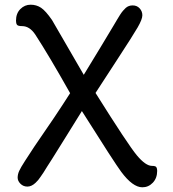

<svg xmlns="http://www.w3.org/2000/svg" viewBox="-20 -783 736 816"><path d="M328 -311Q307 -278 260 -201.5Q213 -125 202 -108.5Q191 -92 180.5 -75Q170 -58 165 -50Q165 -50 152 -31Q143 -17 131 -6Q114 10 96.5 10Q79 10 67 -2Q55 -14 55 -28Q55 -42 61.5 -56.5Q68 -71 86.5 -99.5Q105 -128 126 -160Q219 -294 278 -387Q188 -547 130 -636Q106 -672 74 -672Q56 -672 52 -678Q48 -684 48 -695Q48 -726 66.5 -744.5Q85 -763 110 -763Q135 -763 154.5 -750Q174 -737 201 -698Q211 -682 336 -465Q361 -505 407.5 -582.5Q454 -660 464 -676.5Q474 -693 478.5 -701Q483 -709 490.5 -720.5Q498 -732 503 -737.5Q508 -743 514 -749Q526 -760 544 -760Q562 -760 573.5 -747.5Q585 -735 585 -718Q585 -701 565 -666.5Q545 -632 480 -532.5Q415 -433 386 -388Q524 -168 561.5 -123Q599 -78 626 -78Q641 -78 644.5 -72.5Q648 -67 648 -57Q648 -26 629.5 -6.5Q611 13 585 13Q544 13 495 -53Q468 -89 328 -311Z"/></svg>

Font: Delius Unicase
Style: Regular
Weight: 400
Designer: Natalia Raices
Foundry: Natalia Raices
Version: Version 1.002